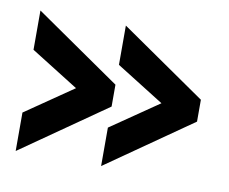

<svg xmlns="http://www.w3.org/2000/svg" viewBox="-50 -523 557 467"><g transform="rotate(10 228.5 -289.5)"><path d="M226 -116V-211L344 -292L226 -366V-463L437 -317V-263ZM15 -116V-211L133 -292L15 -366V-463L226 -317V-263Z"/></g></svg>

Font: Stick No Bills ExtraLight SemiBold
Style: Regular
Weight: 600
Version: Version 2.000